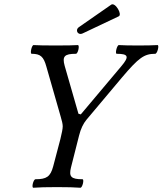

<svg xmlns="http://www.w3.org/2000/svg" viewBox="-20 -880 765 903"><path d="M369 -723 538 -803C557 -811 522 -871 503 -858L352 -753C331 -739 346 -712 369 -723ZM137 3C161 1 199 0 248 0C296 0 334 1 358 3C368 3 377 -37 368 -37C314 -37 303 -49 314 -93L352 -243C360 -275 372 -299 386 -316L554 -516C633 -609 658 -627 710 -627C720 -627 730 -668 721 -668C702 -667 671 -666 629 -666C588 -666 557 -667 539 -668C530 -668 520 -627 529 -627C584 -627 589 -614 551 -569L360 -342L349 -345L284 -571C272 -615 283 -627 337 -627C347 -627 356 -668 346 -668C331 -667 296 -666 242 -666C189 -666 154 -667 138 -668C129 -668 120 -627 129 -627C170 -627 185 -614 198 -567L265 -333C271 -313 275 -297 275 -286C275 -274 271 -255 264 -226L230 -97C217 -49 199 -37 147 -37C137 -37 127 3 137 3Z"/></svg>

Font: Junicode Two Beta SemiCondensed Medium
Style: Italic
Weight: 500
Width: 4
Italic angle: -10°
Version: Version 1.063